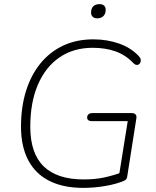

<svg xmlns="http://www.w3.org/2000/svg" viewBox="-20 -904 758 932"><path d="M384 8Q287 8 219.5 -26Q152 -60 117 -126.5Q82 -193 82 -289Q82 -385 106.5 -463Q131 -541 177 -597Q223 -653 287.5 -683Q352 -713 433 -713Q501 -713 559.5 -692Q618 -671 655 -630Q662 -623 663 -615Q664 -607 661.5 -601Q659 -595 654 -591.5Q649 -588 642 -589Q635 -590 627 -598Q590 -637 541 -654.5Q492 -672 430 -672Q337 -672 269 -625.5Q201 -579 164 -493Q127 -407 127 -289Q127 -159 192.5 -96Q258 -33 386 -33Q443 -33 488 -43Q533 -53 573 -68L555 -35L600 -316H425Q415 -316 409 -320.5Q403 -325 403 -333Q403 -344 410 -349.5Q417 -355 427 -355H621Q632 -355 638 -348.5Q644 -342 642 -330L598 -50Q597 -40 593.5 -35Q590 -30 583 -27Q547 -11 493 -1.5Q439 8 384 8ZM452 -815Q438 -815 430 -822.5Q422 -830 422 -843Q422 -863 433 -873.5Q444 -884 463 -884Q477 -884 485 -877Q493 -870 493 -856Q493 -837 482 -826Q471 -815 452 -815Z"/></svg>

Font: Nunito Variable Extra Light
Style: Italic
Weight: 200
Italic angle: -9°
Designer: Vernon Adams
Foundry: Vernon Adams
Version: Version 3.602